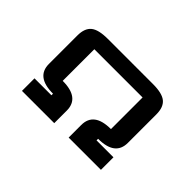

<svg xmlns="http://www.w3.org/2000/svg" viewBox="-89 -797 1058 1058"><g transform="rotate(45 439.5 -268.5)"><path d="M263.7 -109.9Q131.8 -109.9 131.8 -210V-432.1Q131.8 -487.8 161.6 -512.5Q191.4 -537.1 263.7 -537.1H615.2Q687.5 -537.1 717.3 -512.5Q747.1 -487.8 747.1 -432.1V-210Q747.1 -109.9 615.2 -109.9V-97.7H747.1V0H495.6V-97.7Q495.6 -197.8 627.4 -197.8V-444.3H251.5V-197.8Q383.3 -197.8 383.3 -97.7V0H131.8V-97.7H263.7Z"/></g></svg>

Font: Squarish Sans CT
Style: Regular
Weight: 400
Version: Version 0.9